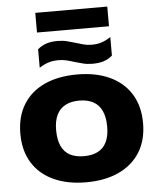

<svg xmlns="http://www.w3.org/2000/svg" viewBox="-63 -1023 890 1084"><g transform="rotate(-5 382.0 -481.0)"><path d="M382 8Q275.5 8 197.5 -28Q119.5 -64 77 -132.2Q34.5 -200.5 34.5 -297Q34.5 -394 76.8 -462.5Q119 -531 197 -567Q275 -603 382 -603Q489 -603 567 -566.8Q645 -530.5 687.5 -462Q730 -393.5 730 -297Q730 -201 687.5 -132.8Q645 -64.5 566.8 -28.2Q488.5 8 382 8ZM382 -140Q429 -140 461.5 -157Q494 -174 510.2 -208.5Q526.5 -243 526.5 -294.5Q526.5 -348.5 509.8 -384.5Q493 -420.5 460.5 -437.8Q428 -455 382 -455Q336 -455 303.8 -438.2Q271.5 -421.5 254.5 -387.2Q237.5 -353 237.5 -300.5Q237.5 -245.5 254 -209.8Q270.5 -174 302.8 -157Q335 -140 382 -140ZM475 -655.5Q446 -655.5 421.5 -661.8Q397 -668 373.5 -675Q352 -682 330.5 -687.2Q309 -692.5 285 -692.5Q251.5 -692.5 226.8 -684.2Q202 -676 176 -659V-764Q198.5 -783 225 -792Q251.5 -801 289 -801Q318 -801 342.8 -794.8Q367.5 -788.5 390.5 -781.5Q412.5 -774.5 434 -768.8Q455.5 -763 479 -763Q512.5 -763 537.5 -771.5Q562.5 -780 588 -797V-692Q566 -673 539.2 -664.2Q512.5 -655.5 475 -655.5ZM178 -858.5V-970H586V-858.5Z"/></g></svg>

Font: Encode Sans SC SemiExpanded ExtraBold
Style: Regular
Weight: 800
Width: 6
Designer: Multiple Designers
Foundry: Impallari Type
Version: Version 3.002